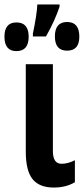

<svg xmlns="http://www.w3.org/2000/svg" viewBox="-60 -834 377 864"><path d="M108 -814Q107 -790 101.5 -755.5Q96 -721 88 -683V-670H147Q188 -743 208 -804V-814ZM187 -670Q187 -606 242 -606Q297 -606 297 -669Q297 -735 242 -735Q187 -735 187 -670ZM-40 -669Q-40 -604 14 -604Q69 -604 69 -669Q69 -733 14 -733Q-40 -733 -40 -669ZM56 -545V-152Q56 -66 86.5 -28Q117 10 182 10Q237 10 277 -14V-113Q246 -97 217 -97Q178 -97 178 -154V-545Z"/></svg>

Font: Noto Sans UI Condensed
Style: Bold
Weight: 700
Width: 3
Designer: Monotype Design Team
Foundry: Monotype Imaging Inc.
Version: 1.001